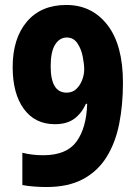

<svg xmlns="http://www.w3.org/2000/svg" viewBox="-20 -743 550 773"><path d="M475 -410Q475 -321 460 -245Q445 -169 409.5 -111.5Q374 -54 314.5 -22Q255 10 167 10Q143 10 117 8Q91 6 70 2V-128Q110 -118 154 -118Q248 -118 288 -173Q328 -228 331 -325H326Q308 -286 278.5 -264.5Q249 -243 201 -243Q121 -243 76 -304.5Q31 -366 31 -473Q31 -588 88 -655.5Q145 -723 247 -723Q350 -723 412.5 -642.5Q475 -562 475 -410ZM249 -592Q220 -592 202 -563.5Q184 -535 184 -476Q184 -370 248 -370Q272 -370 287.5 -385Q303 -400 311 -421.5Q319 -443 319 -463Q319 -485 313 -515.5Q307 -546 291.5 -569Q276 -592 249 -592Z"/></svg>

Font: Noto Sans Arabic UI Cn XBd
Style: Regular
Weight: 800
Width: 3
Designer: Monotype Design Team, Nadine Chahine and Nizar Qandah
Foundry: Monotype Imaging Inc.
Version: Version 2.010; ttfautohint (v1.8.4.7-5d5b)